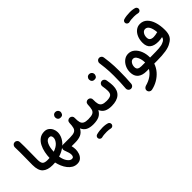

<svg xmlns="http://www.w3.org/2000/svg" viewBox="28 -1712 2932 2932"><g transform="rotate(-45 1493.5 -246.5)"><path d="M62.5 -187Q62.5 -280.8 64.5 -371.6Q66.4 -462.4 63 -568.4Q62.5 -591.3 78.1 -608.4Q93.8 -625.5 116.2 -626Q139.2 -627 156.2 -611.3Q173.3 -595.7 173.8 -572.8Q177.2 -468.3 175.3 -376.2Q173.3 -284.2 173.3 -188.5Q173.3 -126 194.8 -101.6Q216.3 -77.1 279.8 -77.1H280.3Q303.2 -77.1 319.3 -61Q335.4 -44.9 335.4 -22Q335.4 0.5 319.3 16.8Q303.2 33.2 280.3 33.2H279.8Q171.9 33.2 117.2 -16.6Q62.5 -66.4 62.5 -187Z M225.1 -22Q225.1 -44.9 241.5 -61Q257.8 -77.1 280.3 -77.1Q302.2 -77.1 322.8 -78.6Q324.2 -133.3 336.2 -193.1Q348.1 -252.9 374.5 -304.9Q400.9 -356.9 444.3 -389.4Q487.8 -421.9 551.3 -421.9Q596.2 -421.9 627 -398.4Q657.7 -375 673.8 -339.4Q689.9 -303.7 689.9 -266.6Q689.9 -214.8 664.8 -164.6Q639.6 -114.3 593.3 -73.2Q603 -77.1 614.3 -77.1H763.7Q786.6 -77.1 802.7 -61Q818.8 -44.9 818.8 -22Q818.8 0.5 802.7 16.8Q786.6 33.2 763.7 33.2H688Q698.7 72.3 698.7 113.3Q698.7 150.4 685.5 190.7Q672.4 231 642.1 258.5Q611.8 286.1 561 286.1Q514.6 286.1 477.1 264.2Q439.5 242.2 410.9 205.3Q382.3 168.5 363 123Q343.8 77.6 333.5 30.8Q307.1 33.2 280.3 33.2Q257.8 33.2 241.5 16.8Q225.1 0.5 225.1 -22ZM540.5 -306.6Q495.1 -306.6 467 -251Q439 -195.3 435.1 -100.1Q511.2 -125.5 548.6 -169.4Q585.9 -213.4 585.9 -253.9Q585.9 -276.9 575.7 -291.7Q565.4 -306.6 540.5 -306.6ZM558.6 -22Q558.6 -39.1 568.4 -52.7Q541.5 -33.2 509.3 -17.1Q477.1 -1 440.4 10.3Q453.1 86.4 486.3 130.6Q519.5 174.8 555.7 174.8Q578.1 174.8 587.2 159.9Q596.2 145 596.2 122.6Q596.2 101.1 589.1 75.9Q582 50.8 572.8 28.3Q567.4 14.2 563 0.7Q558.6 -12.7 558.6 -22Z M708 -22Q708 -44.9 724.6 -61Q741.2 -77.1 763.7 -77.1Q830.1 -77.1 862.1 -92.5Q894 -107.9 904.5 -144.5Q915 -181.2 916.5 -243.7Q918 -269.5 935.3 -283.7Q952.6 -297.9 976.1 -296.4Q999 -294.9 1014.2 -277.6Q1029.3 -260.3 1027.3 -237.8Q1025.4 -178.7 1035.4 -143.6Q1045.4 -108.4 1074.7 -92.8Q1104 -77.1 1159.2 -77.1H1159.7Q1182.6 -77.1 1198.7 -61Q1214.8 -44.9 1214.8 -22Q1214.8 0.5 1198.7 16.8Q1182.6 33.2 1159.7 33.2H1159.2Q1087.9 33.2 1041.7 10Q995.6 -13.2 971.2 -68.8Q939.5 -11.2 889.9 11Q840.3 33.2 763.7 33.2Q741.2 33.2 724.6 16.8Q708 0.5 708 -22ZM820.8 -455.1Q820.8 -477.1 837.2 -494.9Q853.5 -512.7 879.4 -512.7Q897.9 -512.7 910.6 -504.9Q923.3 -497.1 930.7 -485.8Q940.4 -469.7 940.4 -454.6Q940.4 -436.5 928 -415.3Q915.5 -394 879.9 -394Q855.5 -394 843 -404.5Q830.6 -415 825.2 -428.7Q820.8 -441.4 820.8 -455.1Z M1104 -22Q1104 -44.9 1120.6 -61Q1137.2 -77.1 1159.7 -77.1Q1226.1 -77.1 1258.1 -92.5Q1290 -107.9 1300.5 -144.5Q1311 -181.2 1312.5 -243.7Q1314 -269.5 1331.3 -283.7Q1348.6 -297.9 1372.1 -296.4Q1395 -294.9 1410.2 -277.6Q1425.3 -260.3 1423.3 -237.8Q1421.4 -178.7 1431.4 -143.6Q1441.4 -108.4 1470.7 -92.8Q1500 -77.1 1555.2 -77.1H1555.7Q1578.6 -77.1 1594.7 -61Q1610.8 -44.9 1610.8 -22Q1610.8 0.5 1594.7 16.8Q1578.6 33.2 1555.7 33.2H1555.2Q1483.9 33.2 1437.7 10Q1391.6 -13.2 1367.2 -68.8Q1335.4 -11.2 1285.9 11Q1236.3 33.2 1159.7 33.2Q1137.2 33.2 1120.6 16.8Q1104 0.5 1104 -22ZM1059.6 236.8Q1054.7 219.2 1063.2 203.1Q1071.8 187 1089.8 181.2Q1117.2 172.9 1153.1 168.5Q1189 164.1 1224.1 164.1Q1258.8 164.1 1286.9 168.5Q1314.9 172.9 1334.5 180.7Q1352.5 190.4 1357.7 210Q1362.8 229.5 1351.6 246.1Q1342.3 259.3 1329.1 263.9Q1315.9 268.6 1301.8 265.1Q1287.6 261.2 1266.4 258.8Q1245.1 256.3 1224.1 256.3Q1190.9 256.3 1162.4 259Q1133.8 261.7 1115.2 267.6Q1097.7 272.5 1081.3 263.2Q1064.9 253.9 1059.6 236.8Z M1500.5 -22Q1500.5 -44.9 1516.8 -61Q1533.2 -77.1 1555.7 -77.1Q1621.1 -77.1 1649.4 -97.2Q1677.7 -117.2 1677.7 -172.9Q1677.7 -192.4 1674.8 -222.9Q1671.9 -253.4 1666 -284.2Q1663.1 -306.6 1677 -325Q1690.9 -343.3 1713.4 -346.7Q1736.3 -350.1 1754.4 -336.2Q1772.5 -322.3 1776.4 -299.8Q1783.2 -263.7 1786.6 -230.5Q1790 -197.3 1790 -172.4Q1790 -72.3 1730.2 -19.5Q1670.4 33.2 1555.7 33.2Q1533.2 33.2 1516.8 16.8Q1500.5 0.5 1500.5 -22ZM1595.2 -499Q1595.2 -521 1611.6 -538.8Q1627.9 -556.6 1653.8 -556.6Q1672.4 -556.6 1685.1 -548.8Q1697.8 -541 1705.1 -529.8Q1714.8 -513.7 1714.8 -498.5Q1714.8 -480.5 1702.4 -459.2Q1689.9 -438 1654.3 -438Q1629.9 -438 1617.4 -448.5Q1605 -459 1599.6 -472.7Q1595.2 -485.4 1595.2 -499Z M1884.3 -562Q1881.3 -584.5 1895.5 -603Q1909.7 -621.6 1932.1 -624.5Q1954.6 -627.4 1972.9 -613.5Q1991.2 -599.6 1994.1 -576.7Q2002.9 -513.7 2007.8 -465.1Q2012.7 -416.5 2014.6 -369.9Q2016.6 -323.2 2016.6 -265.1Q2016.6 -197.3 2014.2 -127Q2011.7 -56.6 2006.3 3.9Q2004.4 26.4 1986.8 41.5Q1969.2 56.6 1946.3 54.7Q1923.8 52.7 1908.7 35.2Q1893.6 17.6 1895.5 -4.9Q1900.9 -65.4 1903.3 -135Q1905.8 -204.6 1905.8 -270.5Q1905.8 -324.7 1903.8 -366.9Q1901.9 -409.2 1897.2 -454.3Q1892.6 -499.5 1884.3 -562Z M2306.6 33.2Q2216.8 33.2 2166.5 -8.8Q2116.2 -50.8 2116.2 -135.7Q2116.2 -194.3 2140.1 -244.4Q2164.1 -294.4 2205.1 -325.2Q2246.1 -356 2297.4 -356Q2356.9 -356 2400.6 -317.6Q2444.3 -279.3 2468.5 -217.8Q2492.7 -156.2 2492.7 -85.4Q2492.7 -81.1 2492.7 -77.1H2536.1Q2559.1 -77.1 2575.2 -61Q2591.3 -44.9 2591.3 -22Q2591.3 0.5 2575.2 16.8Q2559.1 33.2 2536.1 33.2H2472.7Q2449.7 100.1 2403.6 153.1Q2357.4 206.1 2295.9 241.5Q2234.4 276.9 2164.6 291.5Q2142.1 295.9 2122.8 282.7Q2103.5 269.5 2099.6 247.6Q2095.2 224.6 2108.6 206.5Q2122.1 188.5 2143.6 182.1Q2219.7 161.6 2273.9 123.3Q2328.1 85 2356.9 33.2ZM2305.7 -77.1H2385.7Q2385.7 -79.1 2385.7 -81.5Q2385.7 -117.7 2375.2 -156.5Q2364.7 -195.3 2344.7 -221.9Q2324.7 -248.5 2294.9 -248.5Q2262.2 -248.5 2241 -217Q2219.7 -185.5 2219.7 -145.5Q2219.7 -106.9 2242.7 -92Q2265.6 -77.1 2305.7 -77.1Z M2481 -22Q2481 -44.9 2497.3 -61Q2513.7 -77.1 2536.1 -77.1Q2628.9 -77.1 2688 -81.5Q2747.1 -85.9 2778.3 -101.1Q2806.6 -111.8 2822 -127Q2837.4 -142.1 2843.3 -168.5Q2795.4 -158.2 2752.9 -158.2Q2665 -158.2 2617.7 -196.5Q2570.3 -234.9 2570.3 -318.8Q2570.3 -384.3 2592.8 -436.8Q2615.2 -489.3 2654.8 -520Q2694.3 -550.8 2745.6 -550.8Q2811.5 -550.8 2857.7 -507.1Q2903.8 -463.4 2928 -387Q2952.1 -310.5 2952.1 -212.4Q2952.1 -140.6 2929 -96.4Q2905.8 -52.2 2853 -24.4Q2805.7 7.3 2725.3 20.3Q2645 33.2 2536.1 33.2Q2513.7 33.2 2497.3 16.8Q2481 0.5 2481 -22ZM2670.4 -332Q2670.4 -293.5 2692.1 -276.6Q2713.9 -259.8 2753.4 -259.8Q2773.4 -259.8 2794.9 -263.7Q2816.4 -267.6 2834.5 -272.5Q2839.4 -273.9 2844.2 -273.9Q2837.4 -354 2812.7 -396.7Q2788.1 -439.5 2748 -439.5Q2713.4 -439.5 2691.9 -408Q2670.4 -376.5 2670.4 -332ZM2598.1 -713.4Q2593.3 -731 2601.8 -747.1Q2610.4 -763.2 2628.4 -769Q2655.8 -777.3 2691.7 -781.7Q2727.5 -786.1 2762.7 -786.1Q2797.4 -786.1 2825.4 -781.7Q2853.5 -777.3 2873 -769.5Q2891.1 -759.8 2896.2 -740.2Q2901.4 -720.7 2890.1 -704.1Q2880.9 -690.9 2867.7 -686.3Q2854.5 -681.6 2840.3 -685.1Q2826.2 -689 2804.9 -691.4Q2783.7 -693.8 2762.7 -693.8Q2729.5 -693.8 2700.9 -691.2Q2672.4 -688.5 2653.8 -682.6Q2636.2 -677.7 2619.9 -687Q2603.5 -696.3 2598.1 -713.4Z"/></g></svg>

Font: Mikhak SemiBold
Style: Regular
Weight: 600
Designer: Amin Abedi
Version: Version 3.3